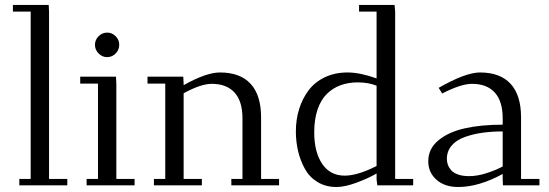

<svg xmlns="http://www.w3.org/2000/svg" viewBox="-20 -749 2220 776"><path d="M32.2 -702.1V-729H176.8L178.2 -702.1V-25.9H252V0H58.1V-25.9H104V-702.1Z M304.2 -411.1V-439H448.7L450.2 -411.1V-25.9H523.9V0H330.1V-25.9H376V-411.1ZM378.4 -533Q363.8 -547.9 363.8 -567.9Q363.8 -587.9 378.4 -602.5Q393.1 -617.2 413.1 -617.2Q433.1 -617.2 447.5 -602.5Q461.9 -587.9 461.9 -567.9Q461.9 -547.9 447.5 -533Q433.1 -518.1 413.1 -518.1Q393.1 -518.1 378.4 -533Z M576.2 -411.1V-439H720.7L722.2 -411.1V-404.8Q813.5 -456.1 869.1 -456.1Q950.7 -456.1 992.9 -410.2Q1035.2 -364.3 1035.2 -274.9V-25.9H1107.9V0H915V-25.9H960V-270Q960 -340.3 927.7 -375.2Q895.5 -410.2 835.9 -410.2Q792 -410.2 722.2 -372.1V-25.9H795.9V0H602.1V-25.9H647.9V-411.1Z M1175.8 -217.8Q1175.8 -266.1 1189 -308.3Q1202.1 -350.6 1227.3 -384Q1252.4 -417.5 1293 -436.8Q1333.5 -456.1 1384.8 -456.1Q1435.1 -456.1 1502 -432.1V-702.1H1431.2V-729H1574.7L1577.1 -702.1V-25.9H1649.9V0H1504.9L1502 -23.9V-47.9Q1470.7 -29.3 1422.4 -11.2Q1374 6.8 1339.8 6.8Q1296.4 6.8 1263.4 -13.2Q1230.5 -33.2 1212.2 -66.7Q1193.8 -100.1 1184.8 -138.2Q1175.8 -176.3 1175.8 -217.8ZM1250 -213.9Q1250 -134.3 1282.2 -86.7Q1314.5 -39.1 1373 -39.1Q1425.3 -39.1 1502 -78.1V-402.8Q1468.3 -416 1425.8 -416Q1387.7 -416 1356.4 -404.5Q1325.2 -393.1 1301 -369.4Q1276.9 -345.7 1263.4 -306.2Q1250 -266.6 1250 -213.9Z M1710.9 -97.2Q1710.9 -147.5 1751.5 -181.4Q1792 -215.3 1857.9 -230.2Q1923.8 -245.1 2011.7 -245.1V-270Q2011.7 -340.3 1979.5 -375.2Q1947.3 -410.2 1887.7 -410.2Q1843.3 -410.2 1767.1 -371.1L1752.9 -394Q1861.8 -456.1 1919.9 -456.1Q2001.5 -456.1 2043.7 -410.2Q2085.9 -364.3 2085.9 -274.9V-25.9H2160.2V0H2012.7L2011.7 -23.9V-45.9Q1915 6.8 1832 6.8Q1776.9 6.8 1743.9 -22.7Q1710.9 -52.2 1710.9 -97.2ZM1786.1 -106.9Q1786.1 -94.7 1790 -83.5Q1793.9 -72.3 1803.2 -61.3Q1812.5 -50.3 1831.3 -43.7Q1850.1 -37.1 1876 -37.1Q1909.7 -37.1 1947.8 -49.6Q1985.8 -62 2011.7 -76.2V-217.8Q1968.3 -217.8 1930.9 -212.6Q1893.6 -207.5 1859.4 -195.6Q1825.2 -183.6 1805.7 -160.9Q1786.1 -138.2 1786.1 -106.9Z"/></svg>

Font: Dehuti
Style: Book
Weight: 400
Version: Version 1.2